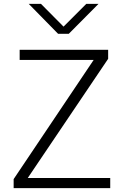

<svg xmlns="http://www.w3.org/2000/svg" viewBox="-20 -976 640 996"><path d="M50.8 -46.9 465.8 -665H82V-717.8H541V-670.9L124 -52.7H551.8V0H50.8ZM128.9 -956.1H192.4L309.6 -837.9L427.7 -956.1H491.2L336.9 -800.8H281.2Z"/></svg>

Font: Gothic A1 Light
Style: Regular
Weight: 300
Version: Version 2.50